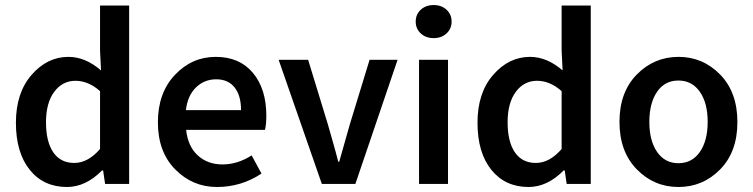

<svg xmlns="http://www.w3.org/2000/svg" viewBox="-20 -728 2980 760"><path d="M376 -138.2V-367.2Q330.1 -408.2 278.6 -408.2Q227.1 -408.2 194.6 -364.5Q162.1 -320.8 162.1 -243.9Q162.1 -167 190.9 -125Q219.7 -83 273.9 -83Q328.1 -83 376 -138.2ZM245.1 12.2Q152.3 12.2 97.7 -55.9Q43 -124 43 -242.2Q43 -360.4 105 -431.6Q167 -502.9 251 -502.9Q317.9 -502.9 379.9 -449.2L376 -527.8V-706.1H491.2V0H396L388.2 -53.2H383.8Q319.3 12.2 245.1 12.2Z M934.1 -292Q934.1 -350.1 908.4 -382.1Q882.8 -414.1 835.9 -414.1Q789.1 -414.1 755.9 -382.1Q722.7 -350.1 715.8 -292ZM1034.2 -270Q1034.2 -233.9 1028.8 -213.9H716.8Q723.6 -148.9 762.7 -113Q801.8 -77.1 860.8 -77.1Q919.9 -77.1 976.1 -112.8L1015.1 -41Q935.1 12.2 838.6 12.2Q742.2 12.2 673.6 -57.4Q605 -127 605 -243.7Q605 -360.4 672.4 -431.6Q739.7 -502.9 834 -502.9Q928.2 -502.9 981.2 -439.5Q1034.2 -376 1034.2 -270Z M1253.9 0 1083 -491.2H1199.7L1277.8 -235.8Q1282.7 -217.8 1297.4 -167Q1312 -116.2 1318.8 -87.9H1322.8Q1350.6 -188 1364.7 -235.8L1442.9 -491.2H1553.7L1386.7 0Z M1747.6 -595.7Q1727.5 -577.1 1696.5 -577.1Q1665.5 -577.1 1645.5 -595.7Q1625.5 -614.3 1625.5 -642.6Q1625.5 -670.9 1645.5 -689.5Q1665.5 -708 1696.5 -708Q1727.5 -708 1747.6 -689.5Q1767.6 -670.9 1767.6 -642.6Q1767.6 -614.3 1747.6 -595.7ZM1638.7 0V-491.2H1753.4V0Z M2203.1 -138.2V-367.2Q2157.2 -408.2 2105.7 -408.2Q2054.2 -408.2 2021.7 -364.5Q1989.3 -320.8 1989.3 -243.9Q1989.3 -167 2018.1 -125Q2046.9 -83 2101.1 -83Q2155.3 -83 2203.1 -138.2ZM2072.3 12.2Q1979.5 12.2 1924.8 -55.9Q1870.1 -124 1870.1 -242.2Q1870.1 -360.4 1932.1 -431.6Q1994.1 -502.9 2078.1 -502.9Q2145 -502.9 2207 -449.2L2203.1 -527.8V-706.1H2318.4V0H2223.1L2215.3 -53.2H2210.9Q2146.5 12.2 2072.3 12.2Z M2581.1 -126.5Q2611.8 -82 2665.5 -82Q2719.2 -82 2750.2 -126.5Q2781.2 -170.9 2781.2 -245.6Q2781.2 -320.3 2750.2 -364.7Q2719.2 -409.2 2665.3 -409.2Q2611.3 -409.2 2580.8 -364.5Q2550.3 -319.8 2550.3 -245.4Q2550.3 -170.9 2581.1 -126.5ZM2830.6 -57.4Q2762.2 12.2 2665.5 12.2Q2568.8 12.2 2500.5 -57.9Q2432.1 -127.9 2432.1 -245.6Q2432.1 -363.3 2500.7 -433.1Q2569.3 -502.9 2665.8 -502.9Q2762.2 -502.9 2830.6 -432.9Q2898.9 -362.8 2898.9 -244.9Q2898.9 -127 2830.6 -57.4Z"/></svg>

Font: SourceSansPro-Semibold
Style: Regular
Weight: 600
Designer: Paul D. Hunt
Foundry: Adobe Systems Incorporated
Version: Version 2.020;PS 2.0;hotconv 1.0.86;makeotf.lib2.5.63406